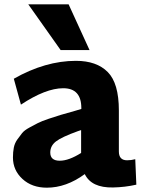

<svg xmlns="http://www.w3.org/2000/svg" viewBox="-20 -862 656 890"><path d="M395 -630H261L111 -842H298ZM607 -124 612 -6Q559 6 504 7Q404 9 373 -55Q287 8 197 8Q128 8 84 -32.5Q40 -73 40 -132Q40 -157 44 -177.5Q48 -198 60 -215Q72 -232 82.5 -245Q93 -258 116 -270.5Q139 -283 155.5 -291.5Q172 -300 206 -311.5Q240 -323 262 -329.5Q284 -336 327 -348L357 -357V-361Q357 -453 273 -453Q192 -453 77 -377L44 -497Q190 -580 332 -580Q428 -580 479.5 -528Q531 -476 531 -350V-160Q531 -119 569 -119Q588 -119 607 -124ZM213 -155Q213 -117 257 -117Q299 -117 356 -153V-259L341 -254Q266 -227 239.5 -206.5Q213 -186 213 -155Z"/></svg>

Font: Martel Sans Heavy
Style: Regular
Weight: 900
Designer: Dan Reynolds and Mathieu Réguer
Foundry: Dan Reynolds and Mathieu Réguer
Version: Version 1.001;PS 001.001;hotconv 1.0.70;makeotf.lib2.5.58329